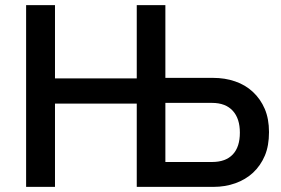

<svg xmlns="http://www.w3.org/2000/svg" viewBox="-20 -730 1097 750"><path d="M82 -710H194.8V-423.8H514.2V-710H626V-425.8H812Q858.9 -425.8 898.4 -412.1Q938.5 -398.4 967.8 -371.1Q997.6 -343.3 1014.2 -304.7Q1030.8 -265.6 1030.8 -213.9Q1030.8 -160.6 1014.6 -122.1Q998 -83 968.3 -55.2Q939 -28.3 899.4 -14.2Q859.4 0 814 0H514.2V-325.2H194.8V0H82ZM808.1 -97.2Q861.8 -97.2 889.6 -127Q917 -156.2 917 -211.9Q917 -266.6 889.6 -296.9Q861.3 -328.1 808.1 -328.1H626V-97.2Z"/></svg>

Font: Rising Sun DemiBold
Style: DemiBold
Weight: 600
Designer: Matt McInerney, Pablo Impallari, Rodrigo Fuenzalida
Foundry: Matt McInerney, Pablo Impallari, Rodrigo Fuenzalida
Version: Version 1.000